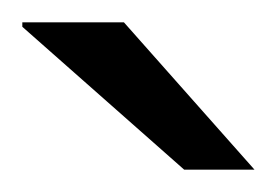

<svg xmlns="http://www.w3.org/2000/svg" viewBox="-20 -743 248 172"><path d="M208 -591H145L0 -719V-723H91Z"/></svg>

Font: Archivo Expanded ExtraLight
Style: Regular
Weight: 250
Width: 7
Designer: Hector Gatti
Foundry: Omnibus-Type
Version: Version 2.001